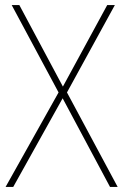

<svg xmlns="http://www.w3.org/2000/svg" viewBox="-20 -734 484 754"><path d="M442 0H412L226 -348L32 0H2L210 -371L26 -714H56L227 -394L401 -714H431L243 -371Z"/></svg>

Font: Noto Sans Lao Looped SemiCondensed Thin
Style: Regular
Weight: 100
Width: 4
Designer: Mark Frömberg, Ben Mitchell
Foundry: The Fontpad Ltd
Version: Version 1.002; ttfautohint (v1.8.4.7-5d5b)